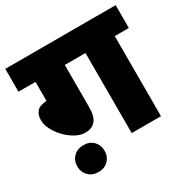

<svg xmlns="http://www.w3.org/2000/svg" viewBox="-161 -768 988 1005"><g transform="rotate(-30 333.5 -266.0)"><path d="M280 -484V-229Q280 -174 259 -148.5Q238 -123 197 -123Q168 -123 138 -139.5Q108 -156 83 -182Q58 -208 42.5 -238Q27 -268 27 -295Q27 -326 42.5 -346Q58 -366 103 -369V-484H0V-622H667V-484H582V0H405V-484ZM71 9Q71 -26 94 -49Q117 -72 154 -72Q190 -72 213 -49Q236 -26 236 9Q236 44 213 67Q190 90 154 90Q117 90 94 67Q71 44 71 9Z"/></g></svg>

Font: Noto Sans Devanagari UI Black
Style: Regular
Weight: 900
Designer: Jelle Bosma - Monotype Design Team
Foundry: Monotype Imaging Inc.
Version: Version 2.003; ttfautohint (v1.8.4.7-5d5b)